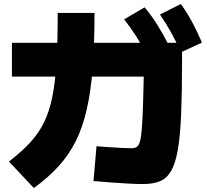

<svg xmlns="http://www.w3.org/2000/svg" viewBox="-20 -875 1040 965"><path d="M700 50Q671 50 631 48Q591 46 545 42.5Q499 39 450 35L465 -140Q491 -138 526 -135.5Q561 -133 593 -131.5Q625 -130 640 -130Q656 -130 666.5 -136Q677 -142 683.5 -164.5Q690 -187 693.5 -236Q697 -285 699.5 -371Q702 -457 705 -590L804 -490H40V-660H895V-570Q895 -412 890.5 -302.5Q886 -193 874 -123.5Q862 -54 840.5 -16.5Q819 21 784.5 35.5Q750 50 700 50ZM25 -63Q87 -111 130 -157Q173 -203 200.5 -258.5Q228 -314 243 -388.5Q258 -463 264 -565.5Q270 -668 270 -810H455Q455 -655 446 -536.5Q437 -418 416.5 -327Q396 -236 361 -166Q326 -96 274 -39Q222 18 150 70ZM721 -594Q694 -646 666.5 -689.5Q639 -733 604 -778L707 -838Q742 -796 770.5 -750.5Q799 -705 826 -652ZM889 -612Q866 -665 841 -710Q816 -755 784 -802L889 -855Q921 -810 946 -763.5Q971 -717 995 -661Z"/></svg>

Font: M PLUS 1 Black
Style: Regular
Weight: 900
Designer: Coji Morishita
Foundry: UNDERFOREST DESIGN
Version: Version 1.001